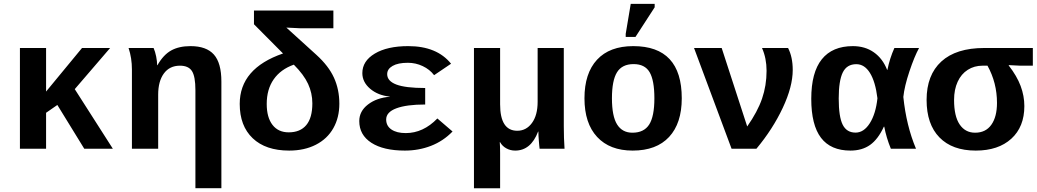

<svg xmlns="http://www.w3.org/2000/svg" viewBox="-20 -780 5441 1007"><path d="M421.9 0 280.8 -229.5 221.7 -188.5V0H84.5V-528.3H221.7V-299.8L410.2 -528.3H557.6L372.1 -312.5L571.8 0Z M1004.9 207V-307.1Q1004.9 -378.9 986.8 -407.2Q968.8 -435.5 923.8 -435.5Q869.6 -435.5 839.6 -394.8Q809.6 -354 809.6 -283.7V0H671.9V-415.5Q671.9 -475.6 654.3 -528.3H785.6Q793.9 -509.3 799.1 -483.6Q804.2 -458 804.2 -438H805.7Q836.9 -492.7 877.9 -515.4Q918.9 -538.1 979 -538.1Q1062.5 -538.1 1101.8 -493.9Q1141.1 -449.7 1141.1 -352.1V207Z M1618.2 -237.8Q1618.2 -291.5 1595.9 -339.8Q1573.7 -388.2 1521 -440.9Q1452.1 -416.5 1415.5 -364Q1378.9 -311.5 1378.9 -234.9Q1378.9 -164.1 1409.2 -125Q1439.5 -85.9 1494.1 -85.9Q1554.7 -85.9 1586.4 -124Q1618.2 -162.1 1618.2 -237.8ZM1553.7 -631.8 1481.9 -635.3 1639.6 -492.2Q1703.6 -434.1 1731.7 -372.3Q1759.8 -310.5 1759.8 -235.8Q1759.8 -163.6 1728.3 -107.7Q1696.8 -51.8 1636.7 -21Q1576.7 9.8 1496.6 9.8Q1373.5 9.8 1305.4 -54.9Q1237.3 -119.6 1237.3 -234.9Q1237.3 -421.4 1464.4 -499.5L1312 -652.8V-724.6H1728.5V-631.8Z M2107.9 -82Q2199.7 -82 2273.9 -158.7L2353.5 -90.3Q2304.7 -40 2240.5 -15.1Q2176.3 9.8 2103.5 9.8Q1991.2 9.8 1927.7 -31.2Q1864.3 -72.3 1864.3 -145Q1864.3 -196.8 1909.9 -231.9Q1955.6 -267.1 2024.4 -272.5V-273.4Q1961.9 -279.8 1921.1 -314.7Q1880.4 -349.6 1880.4 -396.5Q1880.4 -460 1945.8 -499Q2011.2 -538.1 2121.1 -538.1Q2271.5 -538.1 2345.7 -445.8L2256.8 -385.7Q2233.9 -416 2197 -433.3Q2160.2 -450.7 2119.1 -450.7Q2067.4 -450.7 2039.1 -434.3Q2010.7 -418 2010.7 -391.1Q2010.7 -355 2058.6 -336.7Q2106.4 -318.4 2210 -318.4V-231.9Q2112.3 -231.9 2058.8 -211.9Q2005.4 -191.9 2005.4 -153.3Q2005.4 -119.6 2033 -100.8Q2060.5 -82 2107.9 -82Z M2810.1 0Q2809.6 -5.9 2808.3 -16.6Q2807.1 -27.3 2806.2 -40.3Q2805.2 -53.2 2804.4 -66.4Q2803.7 -79.6 2803.7 -89.8H2802.2Q2764.2 9.8 2682.1 9.8Q2656.7 9.8 2635.5 -2Q2614.3 -13.7 2603 -34.2H2601.1Q2603 -13.2 2603 22V207.5H2465.8V-528.3H2603V-232.9Q2603 -94.2 2692.9 -94.2Q2740.2 -94.2 2770 -135Q2799.8 -175.8 2799.8 -246.1V-528.3H2937V-118.2Q2937 -54.7 2940.9 0Z M3555.7 -264.6Q3555.7 -133.3 3489.3 -61.8Q3422.9 9.8 3298.3 9.8Q3178.2 9.8 3111.8 -61.8Q3045.4 -133.3 3045.4 -264.6Q3045.4 -395.5 3111.3 -466.8Q3177.2 -538.1 3301.3 -538.1Q3555.7 -538.1 3555.7 -264.6ZM3412.1 -264.6Q3412.1 -358.4 3387.2 -401.1Q3362.3 -443.8 3303.2 -443.8Q3242.7 -443.8 3216.1 -400.9Q3189.5 -357.9 3189.5 -264.6Q3189.5 -170.4 3216.6 -127.2Q3243.7 -84 3296.9 -84Q3357.4 -84 3384.8 -126.7Q3412.1 -169.4 3412.1 -264.6ZM3261.7 -586.4V-602.5L3288.1 -759.8H3413.6V-741.7L3313 -586.4Z M4137.7 -413.1Q4137.7 -325.7 4085.4 -214.4Q4033.2 -103 3947.3 0H3816.9L3620.1 -528.3H3765.1L3898.9 -116.7Q3953.1 -193.8 3976.8 -262.7Q4000.5 -331.5 4000.5 -408.7Q4000.5 -474.6 3976.6 -528.3H4113.3Q4137.7 -480.5 4137.7 -413.1Z M4615.7 -115.7Q4585.4 -49.8 4543.5 -20Q4501.5 9.8 4440.4 9.8Q4336.9 9.8 4285.9 -57.4Q4234.9 -124.5 4234.9 -261.7Q4234.9 -400.4 4290.3 -469.2Q4345.7 -538.1 4453.1 -538.1Q4517.1 -538.1 4563.2 -505.6Q4609.4 -473.1 4632.8 -413.6H4634.3Q4646.5 -474.1 4670.9 -528.3H4800.3Q4775.9 -483.9 4749.8 -405.8Q4723.6 -327.6 4717.8 -271.5Q4733.4 -120.6 4784.2 0H4652.3Q4628.4 -58.6 4617.7 -115.7ZM4378.9 -263.2Q4378.9 -167.5 4399.7 -126Q4420.4 -84.5 4467.3 -84.5Q4510.7 -84.5 4542 -133.8Q4573.2 -183.1 4582 -264.6Q4571.3 -351.6 4542.7 -397.5Q4514.2 -443.4 4471.2 -443.4Q4421.4 -443.4 4400.1 -399.9Q4378.9 -356.4 4378.9 -263.2Z M5352.5 -223.6Q5352.5 -114.7 5284.2 -52.5Q5215.8 9.8 5097.7 9.8Q4974.6 9.8 4907.2 -59.3Q4839.8 -128.4 4839.8 -255.9Q4839.8 -386.7 4917.2 -457.5Q4994.6 -528.3 5142.1 -528.3H5397V-435.5H5331.1L5270.5 -438.5V-436.5Q5313.5 -381.3 5333 -329.1Q5352.5 -276.9 5352.5 -223.6ZM5209 -240.2Q5209 -345.7 5159.2 -435.5H5132.8Q5089.8 -435.5 5055.7 -413.8Q5021.5 -392.1 5002.7 -351.3Q4983.9 -310.5 4983.9 -255.9Q4983.9 -170.4 5013.2 -127.2Q5042.5 -84 5094.2 -84Q5149.9 -84 5179.4 -125.7Q5209 -167.5 5209 -240.2Z"/></svg>

Font: Liberation Mono
Style: Bold
Weight: 700
Monospace: yes
Designer: Steve Matteson
Foundry: Ascender Corporation
Version: Version 2.1.5